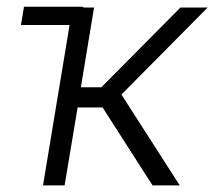

<svg xmlns="http://www.w3.org/2000/svg" viewBox="-20 -562 649 582"><path d="M43.5 -486.3 52.7 -541.5H232.4L223.6 -486.3ZM110.4 0 199.7 -539.1H265.1L225.1 -297.4H287.1L526.9 -539.1H609.4L348.1 -275.4L524.9 0H442.4L291 -236.3H215.3L175.8 0Z"/></svg>

Font: Inter 18pt Light
Style: Italic
Weight: 300
Italic angle: -9.3988°
Designer: Rasmus Andersson
Foundry: rsms
Version: Version 4.001;git-66647c0bb